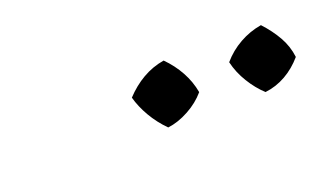

<svg xmlns="http://www.w3.org/2000/svg" viewBox="-29 -790 469 280"><g transform="rotate(-20 205.0 -650.0)"><path d="M227 -697Q240 -684 248.5 -668.5Q257 -653 260 -636Q249 -623 232.5 -614Q216 -605 200 -603Q187 -616 178 -631.5Q169 -647 165 -662Q178 -676 193.5 -685Q209 -694 227 -697ZM378 -697Q391 -683 399.5 -668Q408 -653 410 -636Q398 -622 383 -613.5Q368 -605 351 -603Q339 -614 329.5 -629.5Q320 -645 316 -662Q328 -676 344 -685Q360 -694 378 -697Z"/></g></svg>

Font: Piazzolla Thin Light
Style: Italic
Weight: 300
Italic angle: -11.3°
Version: Version 2.005